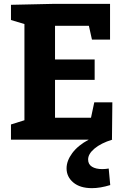

<svg xmlns="http://www.w3.org/2000/svg" viewBox="-20 -726 652 998"><path d="M438 103Q438 128 458 140.5Q478 153 512 153Q522 153 530 152Q538 151 545 150L553 236Q501 252 458 252Q396 252 361 222.5Q326 193 326 149Q326 110 355.5 70Q385 30 441 0H37V-79L107 -101V-601L37 -622V-701L263 -706H552V-520H458L442 -592H266V-417H472V-311H266V-114H453L470 -194H564L562 -3L563 0Q505 18 471.5 46Q438 74 438 103Z"/></svg>

Font: Bitter Pro OGT
Style: Bold
Weight: 700
Designer: Sol Matas, and Bitter project Authors
Foundry: Sol Matas
Version: Version 2.110